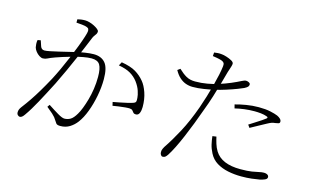

<svg xmlns="http://www.w3.org/2000/svg" viewBox="-93 -1040 2187 1336"><g transform="rotate(15 1000.0 -372.0)"><path d="M114 15Q107 15 99.5 8Q92 1 92 -12Q92 -21 95 -30Q98 -39 106 -50Q135 -88 159 -123.5Q183 -159 208 -201Q233 -243 263 -298Q282 -334 303.5 -380Q325 -426 345.5 -475Q366 -524 382.5 -567.5Q399 -611 409 -642.5Q419 -674 419 -684Q419 -692 416.5 -698.5Q414 -705 403 -709Q392 -714 367.5 -716.5Q343 -719 326 -720V-744Q337 -747 351 -749Q365 -751 381 -751Q395 -751 413 -746Q431 -741 447.5 -732.5Q464 -724 475 -715Q486 -706 486 -698Q486 -688 481.5 -680.5Q477 -673 471 -665.5Q465 -658 460 -647Q449 -621 432 -579.5Q415 -538 393 -487Q371 -436 346 -381.5Q321 -327 295 -274Q273 -231 253 -193Q233 -155 215 -122Q197 -89 180 -61Q163 -33 146 -9Q137 4 129.5 9.5Q122 15 114 15ZM403 4Q380 4 373 -5Q366 -14 356 -30Q352 -37 346 -44.5Q340 -52 325.5 -65.5Q311 -79 282 -102L294 -119Q335 -92 368 -72.5Q401 -53 417 -53Q440 -53 460 -64.5Q480 -76 501 -112Q512 -130 523.5 -159.5Q535 -189 545.5 -226Q556 -263 562.5 -306Q569 -349 569 -394Q569 -454 553 -480.5Q537 -507 493 -507Q468 -507 433 -500.5Q398 -494 361.5 -484Q325 -474 294.5 -464Q264 -454 247 -448Q211 -435 196 -427Q181 -419 164 -419Q152 -419 137.5 -428.5Q123 -438 112 -452Q101 -466 97 -480Q95 -488 94 -504Q93 -520 96 -533L118 -537Q124 -518 131.5 -496.5Q139 -475 161 -475Q174 -475 200.5 -480.5Q227 -486 259.5 -493.5Q292 -501 324.5 -509Q357 -517 383 -523Q403 -528 438.5 -533.5Q474 -539 500 -539Q554 -539 583 -505.5Q612 -472 612 -389Q612 -330 600 -267.5Q588 -205 567.5 -150.5Q547 -96 520 -60Q499 -32 470 -14Q441 4 403 4ZM890 -210Q877 -210 871.5 -216.5Q866 -223 860 -230.5Q854 -238 840 -239Q830 -240 807 -238Q784 -236 759.5 -232.5Q735 -229 718 -226L712 -252Q729 -255 756.5 -260.5Q784 -266 810.5 -272Q837 -278 851 -283Q867 -288 870 -296.5Q873 -305 871 -324Q870 -343 860.5 -372.5Q851 -402 828 -433Q806 -462 773.5 -481Q741 -500 688 -509L702 -535Q768 -524 805 -502Q842 -480 869 -447Q891 -421 907 -375Q923 -329 923 -272Q923 -247 915.5 -228.5Q908 -210 890 -210Z M1146 26Q1138 26 1132.5 17.5Q1127 9 1127 -2Q1127 -9 1128 -14.5Q1129 -20 1132 -26.5Q1135 -33 1140 -42Q1182 -104 1225 -184.5Q1268 -265 1307 -374Q1321 -414 1334.5 -458Q1348 -502 1359.5 -545.5Q1371 -589 1379 -626.5Q1387 -664 1390 -691Q1392 -707 1386.5 -715Q1381 -723 1367 -728Q1351 -733 1334 -736Q1317 -739 1303 -741L1305 -767Q1319 -769 1331.5 -770Q1344 -771 1361 -769Q1374 -768 1395 -761.5Q1416 -755 1433 -745.5Q1450 -736 1450 -725Q1450 -718 1447 -707.5Q1444 -697 1440 -685Q1436 -673 1432 -661Q1423 -628 1409 -578Q1395 -528 1377.5 -472Q1360 -416 1340 -364Q1321 -310 1300 -256Q1279 -202 1258 -152.5Q1237 -103 1217 -63Q1197 -23 1180 3Q1171 16 1164 21Q1157 26 1146 26ZM1710 17Q1660 17 1614 7.5Q1568 -2 1532 -24Q1496 -46 1476 -85Q1460 -116 1453.5 -145Q1447 -174 1444 -202L1472 -206Q1477 -183 1485 -157Q1493 -131 1507 -108Q1532 -68 1578 -49Q1624 -30 1690 -30Q1743 -30 1773.5 -35Q1804 -40 1822.5 -44.5Q1841 -49 1857 -49Q1866 -49 1874 -46.5Q1882 -44 1887 -39Q1892 -34 1892 -26Q1892 -13 1875.5 -6Q1859 1 1840 5Q1818 9 1784.5 13Q1751 17 1710 17ZM1222 -497Q1196 -497 1172 -505.5Q1148 -514 1127 -533Q1106 -552 1089 -583L1108 -597Q1137 -569 1164 -553.5Q1191 -538 1229 -538Q1274 -538 1315.5 -545.5Q1357 -553 1389 -563Q1437 -578 1475.5 -594.5Q1514 -611 1541 -625Q1551 -630 1558 -632.5Q1565 -635 1571 -635Q1578 -635 1585 -632.5Q1592 -630 1597 -626Q1602 -622 1602 -617Q1602 -606 1595.5 -599Q1589 -592 1572 -583Q1562 -578 1529.5 -565.5Q1497 -553 1455 -539.5Q1413 -526 1373 -517Q1342 -510 1301 -503.5Q1260 -497 1222 -497ZM1664 -344Q1682 -356 1705.5 -370.5Q1729 -385 1749 -398.5Q1769 -412 1776 -418Q1788 -428 1772 -433Q1753 -440 1729.5 -442.5Q1706 -445 1683 -445Q1646 -445 1610.5 -440.5Q1575 -436 1543 -428L1536 -455Q1571 -465 1615 -472.5Q1659 -480 1704 -480Q1754 -480 1788.5 -472.5Q1823 -465 1842 -457Q1857 -450 1866 -441Q1875 -432 1875 -421Q1875 -410 1865 -407.5Q1855 -405 1843 -403Q1829 -402 1817.5 -398Q1806 -394 1786 -383Q1767 -373 1735.5 -355.5Q1704 -338 1678 -324Z"/></g></svg>

Font: Noto Serif SC ExtraLight
Style: Regular
Weight: 200
Designer: Ryoko NISHIZUKA 西塚涼子 (kana & ideographs); Frank Grießhammer (Latin, Greek & Cyrillic); Wenlong ZHANG 张文龙 (bopomofo); San
Foundry: Adobe
Version: Version 2.002-H1;hotconv 1.1.0;makeotfexe 2.6.0